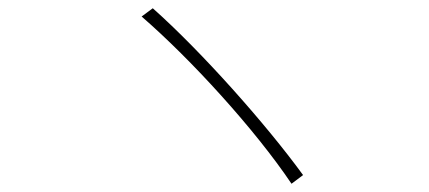

<svg xmlns="http://www.w3.org/2000/svg" viewBox="-20 -575 1040 465"><path d="M323 -535C443 -431 598 -261 686 -130L714 -151C623 -276 467 -451 350 -555Z"/></svg>

Font: SSpoqa Han Sans Neo Thin
Style: Regular
Weight: 100
Designer: [Spoqa Han Sans Neo] Dong-huui Kim  Younghwa Kang  Yujin Lee  [Noto Sans] Ryoko NISHIZUKA  (kana & ideographs); Paul D. 
Foundry: Spoqa (http://www.spoqa-han-sans.com)
Version: Version 1.000